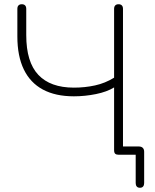

<svg xmlns="http://www.w3.org/2000/svg" viewBox="-20 -731 731 907"><path d="M519 -318Q485 -297 433 -286.5Q381 -276 329 -276Q242 -276 182.5 -308Q123 -340 92.5 -403Q62 -466 62 -559V-689Q62 -700 67.5 -705.5Q73 -711 83 -711Q93 -711 98.5 -705.5Q104 -700 104 -689V-565Q104 -438 161 -377.5Q218 -317 329 -317Q381 -317 429 -327.5Q477 -338 519 -364V-689Q519 -700 524.5 -705.5Q530 -711 540 -711Q550 -711 555.5 -705.5Q561 -700 561 -689V-20L542 -39H636Q648 -39 654.5 -32.5Q661 -26 661 -14V134Q661 144 656 150Q651 156 641 156Q631 156 626 150Q621 144 621 134V0H540Q530 0 524.5 -4.5Q519 -9 519 -22Z"/></svg>

Font: Nunito ExtraLight
Style: Regular
Weight: 200
Designer: Vernon Adams
Foundry: Vernon Adams
Version: Version 3.602;April 4, 2023;FontCreator 14.0.0.2856 64-bit